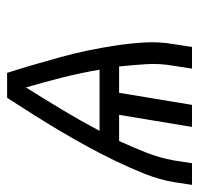

<svg xmlns="http://www.w3.org/2000/svg" viewBox="-30 -530 560 540"><g transform="rotate(-90 250.0 -260.0)"><path d="M0 0 8 -52Q15 -93 31.5 -134Q48 -175 67 -214.5Q86 -254 107 -292.5Q128 -331 150.5 -369Q173 -407 197 -445Q221 -483 245 -520H315Q327 -483 338 -445Q349 -407 359.5 -369Q370 -331 378 -292.5Q386 -254 392 -214.5Q398 -175 400.5 -134Q403 -93 396 -52L388 0H327L335 -52Q342 -91 339.5 -129Q337 -167 333 -205H259L225 0H163L197 -205H124L123 -204Q106 -167 91 -129Q76 -91 69 -52L61 0ZM152 -260H324Q315 -313 302 -364.5Q289 -416 274 -467Q242 -416 211 -364.5Q180 -313 152 -260Z"/></g></svg>

Font: Iosevka Curly Light
Style: Italic
Weight: 300
Italic angle: -9°
Monospace: yes
Designer: Belleve Invis
Foundry: Belleve Invis
Version: Version 22.1.2; ttfautohint (v1.8.4)